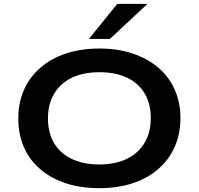

<svg xmlns="http://www.w3.org/2000/svg" viewBox="-20 -967 1031 997"><path d="M496 10Q400 10 323 -15Q246 -40 190 -87.5Q134 -135 104.5 -202Q75 -269 75 -352Q75 -435 105 -501.5Q135 -568 190.5 -616Q246 -664 323.5 -689.5Q401 -715 497 -715Q592 -715 669 -689Q746 -663 801 -616.5Q856 -570 886.5 -503Q917 -436 917 -354Q917 -271 887 -204Q857 -137 801.5 -89Q746 -41 669 -15.5Q592 10 496 10ZM496 -113Q579 -113 638.5 -142Q698 -171 730.5 -225Q763 -279 763 -353Q763 -428 731 -482Q699 -536 639 -564Q579 -592 496 -592Q413 -592 353.5 -563.5Q294 -535 261.5 -481Q229 -427 229 -352Q229 -277 261 -223.5Q293 -170 353 -141.5Q413 -113 496 -113ZM442 -765 589 -947H746L551 -765Z"/></svg>

Font: Nunito Sans 10pt Expanded
Style: Bold
Weight: 700
Width: 7
Designer: Vernon Adams
Foundry: Vernon Adams
Version: Version 3.101;gftools[0.9.27]